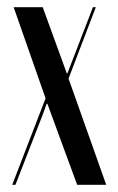

<svg xmlns="http://www.w3.org/2000/svg" viewBox="-20 -515 329 535"><path d="M99 -495 166 -311H168L239 -495H247L171 -296L276 0H195L112 -226H110L100 -198L23 0H14L107 -241L18 -495Z"/></svg>

Font: Moniqa SemBd Narrow Display
Style: Regular
Weight: 600
Width: 4
Designer: Rajesh Rajput
Foundry: Rajesh Rajput
Version: Version 1.000